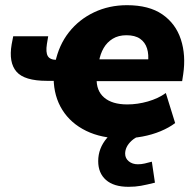

<svg xmlns="http://www.w3.org/2000/svg" viewBox="-20 -523 736 741"><path d="M451 11Q372 11 312.5 -18Q253 -47 220.5 -99Q188 -151 187 -220L200 -211H161Q74 -211 43.5 -246.5Q13 -282 25 -352L31 -383H166L161 -353Q156 -321 164.5 -306.5Q173 -292 199 -292H211L193 -281Q207 -349 246 -398.5Q285 -448 343 -475.5Q401 -503 470 -503Q555 -503 606.5 -467.5Q658 -432 678 -371Q698 -310 687 -236L683 -210H343L353 -222Q351 -173 382 -146.5Q413 -120 471 -120Q511 -120 551 -131.5Q591 -143 620 -164L656 -48Q632 -30 599.5 -16.5Q567 -3 529.5 4Q492 11 451 11ZM468 -387Q437 -387 415 -373.5Q393 -360 380 -337.5Q367 -315 362 -286L356 -294H566L551 -281Q555 -312 547.5 -336Q540 -360 520.5 -373.5Q501 -387 468 -387ZM476 198Q419 198 389 171.5Q359 145 359 99Q359 49 393 9.5Q427 -30 479 -48L522 0Q501 8 488 20Q475 32 469 44.5Q463 57 463 70Q463 88 477 99.5Q491 111 512 111Q526 111 538.5 108Q551 105 566 101L578 182Q546 190 524 194Q502 198 476 198Z"/></svg>

Font: Nunito Sans 12pt Black
Style: Italic
Weight: 900
Italic angle: -9°
Designer: Vernon Adams
Foundry: Vernon Adams
Version: Version 3.101;gftools[0.9.27]